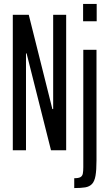

<svg xmlns="http://www.w3.org/2000/svg" viewBox="-20 -763 551 975"><path d="M45 0V-688H126L246 -209H250V-688H316V0H239L115 -492H112V0ZM402 -655V-743H471V-655ZM357 192V142Q379 142 388.5 136.5Q398 131 400.5 119Q403 107 403 86V-510H470V52Q470 101 465 129.5Q460 158 447 171.5Q434 185 412.5 188.5Q391 192 357 192Z"/></svg>

Font: Saira UltraCondensed Medium
Style: Regular
Weight: 500
Width: 1
Designer: Hector Gatti with collaboration of the Omnibus-Type team
Foundry: Omnibus-Type
Version: Version 1.101